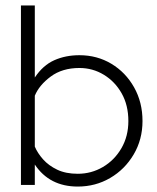

<svg xmlns="http://www.w3.org/2000/svg" viewBox="-20 -681 577 706"><path d="M57 -661H108V-396Q138 -441 179.5 -459.5Q221 -478 272 -478Q337 -478 389.5 -446.5Q442 -415 473 -360Q504 -305 504 -236Q504 -168 471.5 -113Q439 -58 385 -26.5Q331 5 266 5Q162 5 108 -76V-1H57ZM272 -431Q209 -431 166.5 -399.5Q124 -368 108 -329V-142Q118 -118 138.5 -95Q159 -72 190.5 -57Q222 -42 266 -42Q316 -42 358.5 -67Q401 -92 426.5 -136Q452 -180 452 -236Q452 -294 427.5 -337.5Q403 -381 362 -406Q321 -431 272 -431Z"/></svg>

Font: Lil Grotesk Light
Style: Regular
Weight: 300
Designer: Bastien Sozeau
Foundry: NBR — Bastien Sozeau
Version: Version 3.003; ttfautohint (v1.8.4.7-5d5b);gftools[0.9.33]